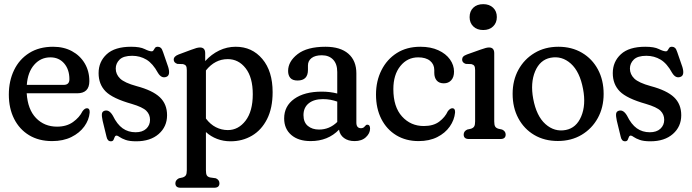

<svg xmlns="http://www.w3.org/2000/svg" viewBox="-20 -669 3328 924"><path d="M410 -278.5Q410 -220 351 -220H108.5Q113.5 -142 153.5 -100.8Q193.5 -59.5 254.5 -59.5Q300.5 -59.5 331.5 -81.8Q362.5 -104 377 -133.5Q387.5 -148 398 -148Q413 -148 411.5 -127Q408.5 -92 385.8 -60.5Q363 -29 323.5 -9.5Q284 10 231 10Q167 10 120.2 -18.2Q73.5 -46.5 48 -97Q22.5 -147.5 22.5 -214Q22.5 -279.5 47.8 -331.8Q73 -384 120.8 -414Q168.5 -444 235.5 -444Q287 -444 326.2 -422.8Q365.5 -401.5 387.8 -364Q410 -326.5 410 -278.5ZM222.5 -393Q176 -393 144.8 -357.5Q113.5 -322 109 -260.5H286.5Q314 -260.5 314 -287.5Q314 -334.5 288.8 -363.8Q263.5 -393 222.5 -393Z M632.5 -32.5Q665.5 -32.5 683.8 -49.5Q702 -66.5 702 -92.5Q702 -118 684.2 -135.8Q666.5 -153.5 614 -169Q522 -195 488.2 -229.2Q454.5 -263.5 454.5 -317Q454.5 -372 493.5 -408Q532.5 -444 611 -444Q654 -444 676 -433Q698 -422 710 -422Q716 -422 719 -427.5Q722 -433 726 -438.5Q730 -444 739.5 -444Q747.5 -444 753.8 -438.8Q760 -433.5 765 -417.5L789.5 -346.5Q801 -307.5 781.5 -299.5Q757.5 -289.5 740 -318.5Q715.5 -363.5 684.8 -382Q654 -400.5 616 -400.5Q574 -400.5 555.5 -382.2Q537 -364 537 -339Q537 -311.5 558 -291Q579 -270.5 637.5 -254.5Q714.5 -234 749.2 -201Q784 -168 784 -114.5Q784 -59.5 743.8 -24.2Q703.5 11 635.5 11Q603 11 584.2 4.2Q565.5 -2.5 555.8 -9.5Q546 -16.5 541.5 -16.5Q534.5 -16.5 532 -9.5Q529.5 -2.5 526.2 4.2Q523 11 513.5 11Q497 11 492.5 -11.5L474 -87.5Q469 -110.5 470.5 -121.5Q472 -132.5 483 -136Q505 -143 523 -112.5Q543.5 -70.5 570.2 -51.5Q597 -32.5 632.5 -32.5Z M967.5 -413V-375Q997.5 -408 1035 -426Q1072.5 -444 1114.5 -444Q1193 -444 1242.5 -385.2Q1292 -326.5 1292 -225.5Q1292 -148.5 1265.2 -95.8Q1238.5 -43 1192.5 -16Q1146.5 11 1089.5 11Q1055 11 1024.8 -0.5Q994.5 -12 971 -33.5V150Q971 167 975 174.5Q979 182 991 185L1019 189Q1036 197 1036 213Q1036 234.5 1011 234.5H849Q824 234.5 824 213Q824 198 841 189L859 185Q870 181.5 874.5 174.2Q879 167 879 150V-331.5Q879 -346 875 -352Q871 -358 861 -360.5L833.5 -361.5Q816 -367.5 816 -382Q816 -398 840 -407L899 -429Q916 -435.5 925.5 -438Q935 -440.5 942.5 -440.5Q967.5 -440.5 967.5 -413ZM1076 -384.5Q1014.5 -384.5 971 -330V-98.5Q992 -70.5 1019 -56.8Q1046 -43 1076.5 -43Q1127 -43 1161.8 -88.2Q1196.5 -133.5 1196.5 -215.5Q1196.5 -296.5 1162.2 -340.5Q1128 -384.5 1076 -384.5Z M1347.5 -99Q1347.5 -158.5 1396.2 -193.2Q1445 -228 1528.5 -228Q1568 -228 1603 -219V-322.5Q1603 -361.5 1583 -382.2Q1563 -403 1529 -403Q1496.5 -403 1479.2 -389.5Q1462 -376 1462 -354V-332.5Q1462 -281.5 1412 -281.5Q1388 -281.5 1377.2 -294Q1366.5 -306.5 1366.5 -327.5Q1366.5 -373 1412.2 -408.5Q1458 -444 1546.5 -444Q1618 -444 1656.5 -410.5Q1695 -377 1695 -316V-79Q1695 -52 1717.5 -52Q1729.5 -52 1736.5 -62Q1742 -69 1747.5 -69Q1761 -69 1761 -50Q1761 -27.5 1741 -8.8Q1721 10 1686.5 10Q1655.5 10 1635.5 -4.8Q1615.5 -19.5 1611.5 -45Q1558.5 10 1475 10Q1416 10 1381.8 -19.5Q1347.5 -49 1347.5 -99ZM1440.5 -115Q1440.5 -80.5 1461.5 -63Q1482.5 -45.5 1515.5 -45.5Q1565.5 -45.5 1603 -82V-180Q1587.5 -185.5 1570.5 -188.8Q1553.5 -192 1534 -192Q1491 -192 1465.8 -171.8Q1440.5 -151.5 1440.5 -115Z M2165 -324.5Q2165 -297.5 2151.5 -282.8Q2138 -268 2116 -268Q2093 -268 2081.5 -281.8Q2070 -295.5 2070 -318.5V-332Q2070 -359.5 2049.8 -376.2Q2029.5 -393 1992.5 -393Q1940.5 -393 1906.8 -351.2Q1873 -309.5 1873 -240Q1873 -154.5 1914.8 -108.5Q1956.5 -62.5 2019.5 -62.5Q2066 -62.5 2094 -83.8Q2122 -105 2135 -133.5Q2146 -148 2156.5 -148Q2171.5 -148 2170 -127Q2166.5 -91.5 2144.5 -60Q2122.5 -28.5 2084.2 -9.2Q2046 10 1994.5 10Q1933.5 10 1887.2 -18Q1841 -46 1815.2 -96.5Q1789.5 -147 1789.5 -214Q1789.5 -279 1815.8 -331.2Q1842 -383.5 1889.8 -413.8Q1937.5 -444 2003 -444Q2053 -444 2089.5 -427.2Q2126 -410.5 2145.5 -383Q2165 -355.5 2165 -324.5Z M2305.5 -524.5Q2275.5 -524.5 2257.8 -541.8Q2240 -559 2240 -586.5Q2240 -615 2257.8 -632Q2275.5 -649 2305.5 -649Q2335 -649 2353 -632Q2371 -615 2371 -587Q2371 -559 2353 -541.8Q2335 -524.5 2305.5 -524.5ZM2358.5 -413V-84.5Q2358.5 -68 2362.8 -60.5Q2367 -53 2378.5 -49.5L2396.5 -45.5Q2413.5 -37.5 2413.5 -21.5Q2413.5 0 2388.5 0H2236.5Q2211.5 0 2211.5 -21.5Q2211.5 -37.5 2228.5 -45.5L2246.5 -49.5Q2257.5 -53 2262 -60.5Q2266.5 -68 2266.5 -84.5V-331.5Q2266.5 -346 2262.5 -352Q2258.5 -358 2248.5 -360.5L2221.5 -361.5Q2204 -367.5 2204 -382Q2204 -390.5 2209 -396.2Q2214 -402 2227.5 -407L2292 -430Q2308.5 -436 2317.5 -438.2Q2326.5 -440.5 2333.5 -440.5Q2358.5 -440.5 2358.5 -413Z M2667.5 -444Q2731.5 -444 2780.8 -415Q2830 -386 2857.5 -334.8Q2885 -283.5 2885 -217Q2885 -152 2857 -101Q2829 -50 2779.2 -20.2Q2729.5 9.5 2664.5 9.5Q2600 9.5 2551 -19.5Q2502 -48.5 2474.5 -99.8Q2447 -151 2447 -217.5Q2447 -282.5 2475 -333.5Q2503 -384.5 2552.8 -414.2Q2602.5 -444 2667.5 -444ZM2703 -43.5Q2754 -53.5 2777.2 -109Q2800.5 -164.5 2786 -240.5Q2770.5 -324 2727.2 -362.8Q2684 -401.5 2629.5 -391Q2578.5 -381 2555.2 -325.5Q2532 -270 2546 -194Q2561.5 -110.5 2605 -71.8Q2648.5 -33 2703 -43.5Z M3107 -32.5Q3140 -32.5 3158.2 -49.5Q3176.5 -66.5 3176.5 -92.5Q3176.5 -118 3158.8 -135.8Q3141 -153.5 3088.5 -169Q2996.5 -195 2962.8 -229.2Q2929 -263.5 2929 -317Q2929 -372 2968 -408Q3007 -444 3085.5 -444Q3128.5 -444 3150.5 -433Q3172.5 -422 3184.5 -422Q3190.5 -422 3193.5 -427.5Q3196.5 -433 3200.5 -438.5Q3204.5 -444 3214 -444Q3222 -444 3228.2 -438.8Q3234.5 -433.5 3239.5 -417.5L3264 -346.5Q3275.5 -307.5 3256 -299.5Q3232 -289.5 3214.5 -318.5Q3190 -363.5 3159.2 -382Q3128.5 -400.5 3090.5 -400.5Q3048.5 -400.5 3030 -382.2Q3011.5 -364 3011.5 -339Q3011.5 -311.5 3032.5 -291Q3053.5 -270.5 3112 -254.5Q3189 -234 3223.8 -201Q3258.5 -168 3258.5 -114.5Q3258.5 -59.5 3218.2 -24.2Q3178 11 3110 11Q3077.5 11 3058.8 4.2Q3040 -2.5 3030.2 -9.5Q3020.5 -16.5 3016 -16.5Q3009 -16.5 3006.5 -9.5Q3004 -2.5 3000.8 4.2Q2997.5 11 2988 11Q2971.5 11 2967 -11.5L2948.5 -87.5Q2943.5 -110.5 2945 -121.5Q2946.5 -132.5 2957.5 -136Q2979.5 -143 2997.5 -112.5Q3018 -70.5 3044.8 -51.5Q3071.5 -32.5 3107 -32.5Z"/></svg>

Font: Fraunces 144pt SuperSoft
Style: Regular
Weight: 400
Version: Version 1.000;[b76b70a41]